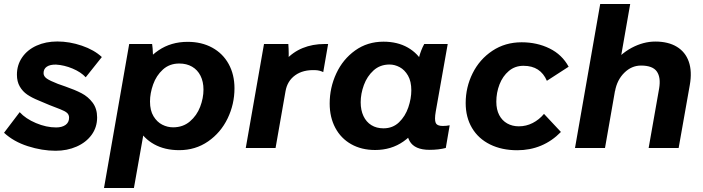

<svg xmlns="http://www.w3.org/2000/svg" viewBox="-21 -740 3516 960"><path d="M-0.8 -76.2 77.4 -179.2Q107.2 -146.4 158.8 -124.6Q210.4 -102.8 259.4 -102.8Q289 -102.8 306.7 -115.4Q324.4 -128 324.4 -151.6Q324.4 -166.4 314.2 -175.5Q304 -184.6 280.2 -193.8Q226.8 -213.6 171.2 -238Q137.8 -251.6 115 -267.2Q92.2 -282.8 77.9 -307.4Q63.6 -332 63.6 -366.4Q63.6 -415.2 89.8 -453.2Q116 -491.2 162 -511.9Q208 -532.6 265.6 -532.6Q326.6 -532.6 388.2 -511.6Q449.8 -490.6 488.2 -454.8L407.6 -353.6Q383.4 -379.8 341.8 -397.2Q300.2 -414.6 259.2 -417Q229.4 -417.6 213.1 -406.6Q196.8 -395.6 196.8 -374.4Q196.8 -358.6 212.6 -347.4Q228.4 -336.2 268 -320.8Q283.8 -315.8 306.2 -307.4Q353.6 -291 386.7 -273.8Q419.8 -256.6 442.2 -226.7Q464.6 -196.8 464.6 -152.8Q464.6 -103.6 437.1 -65.8Q409.6 -28 362.1 -7.1Q314.6 13.8 257.2 13.8Q189.6 13.8 118.3 -9Q47 -31.8 -0.8 -76.2Z M625 -520H739.6Q742.6 -502.2 743.7 -468.4Q744.8 -434.6 741.8 -416L683.6 -102H702.2L648.6 200H499ZM640.8 -218.6Q640.8 -302.4 674.6 -373.8Q708.4 -445.2 771.2 -488Q834 -530.8 917.2 -530.8Q987 -530.8 1040.1 -501.8Q1093.2 -472.8 1122.3 -420Q1151.4 -367.2 1151.4 -298.6Q1151.4 -219 1117.1 -147.9Q1082.8 -76.8 1019.6 -33Q956.4 10.8 874.8 10.8Q803 10.8 750 -18.5Q697 -47.8 668.9 -100.1Q640.8 -152.4 640.8 -218.6ZM996.4 -292Q996.4 -331.6 981.6 -361.1Q966.8 -390.6 939.5 -406.5Q912.2 -422.4 875.2 -422.4Q826.6 -422.4 793.5 -392.3Q760.4 -362.2 744.7 -317.9Q729 -273.6 729 -232.4Q729 -187.6 746.5 -158.8Q764 -130 790.1 -116.7Q816.2 -103.4 844.4 -103.4Q894 -103.4 928.5 -132.8Q963 -162.2 979.7 -205.8Q996.4 -249.4 996.4 -292Z M1299 -520H1420.6Q1422.4 -498.6 1422.6 -472.4Q1422.8 -446.2 1421 -427L1405.8 -438.4Q1442.6 -479.4 1492.3 -499.7Q1542 -520 1602 -520H1619.6L1595.2 -379.6Q1576.2 -388.6 1556.6 -389.2Q1494.6 -392.2 1455 -363.7Q1415.4 -335.2 1406.6 -283.8L1356.8 0H1207.8Z M2017.2 -166.6 2036.4 -165.2 2068.2 -430.8Q2070.4 -438.8 2073.2 -450.2Q2083.2 -489 2100.2 -520H2217.6L2157.8 -182.8Q2150.6 -141.4 2157.6 -125.8Q2164.6 -110.2 2192.2 -110.2Q2211.6 -110.2 2227.4 -113.6L2208 -0.2Q2172 9.2 2126.8 9.2Q2052 9.2 2027.1 -34.6Q2002.2 -78.4 2017.2 -166.6ZM2123.8 -302.2Q2123.8 -219 2090.6 -147.3Q2057.4 -75.6 1996.4 -32.8Q1935.4 10 1854.6 10Q1786.6 10 1735.1 -19Q1683.6 -48 1655.5 -100.8Q1627.4 -153.6 1627.4 -222.2Q1627.4 -301.8 1660.5 -372.9Q1693.6 -444 1754.9 -487.8Q1816.2 -531.6 1896.4 -531.6Q1966.4 -531.6 2017.9 -502.3Q2069.4 -473 2096.6 -420.7Q2123.8 -368.4 2123.8 -302.2ZM1782.4 -228.8Q1782.4 -189.2 1796.3 -159.7Q1810.2 -130.2 1835.8 -114.3Q1861.4 -98.4 1896.6 -98.4Q1942.8 -98.4 1974.1 -128.5Q2005.4 -158.6 2020.5 -202.9Q2035.6 -247.2 2035.6 -288.4Q2035.6 -333.2 2019 -362Q2002.4 -390.8 1977.5 -404.1Q1952.6 -417.4 1926.8 -417.4Q1879.4 -417.4 1846.9 -388Q1814.4 -358.6 1798.4 -314.8Q1782.4 -271 1782.4 -228.8Z M2307.4 -224.8Q2307.4 -303.8 2342.1 -373.6Q2376.8 -443.4 2440.8 -486Q2504.8 -528.6 2587.2 -528.6Q2664 -528.6 2726.7 -497.8Q2789.4 -467 2822.2 -406.4L2713.4 -336Q2697.4 -373.2 2668.4 -392.1Q2639.4 -411 2596.2 -411Q2553.8 -411 2523.1 -385Q2492.4 -359 2476.5 -317.9Q2460.6 -276.8 2460.6 -231.2Q2460.6 -192.4 2475 -164.8Q2489.4 -137.2 2515 -122.8Q2540.6 -108.4 2573.2 -108.4Q2610 -108.4 2642.4 -125Q2674.8 -141.6 2699 -170.6L2783.6 -80.2Q2739 -34.6 2684.1 -11.7Q2629.2 11.2 2565.4 11.2Q2488 11.2 2429.3 -17.8Q2370.6 -46.8 2339 -100.3Q2307.4 -153.8 2307.4 -224.8Z M2980 -720H3130L3004 0H2854ZM3255.4 -532.2Q3320.2 -532.2 3363.1 -506.2Q3406 -480.2 3423 -431.5Q3440 -382.8 3428 -315L3372.2 0H3222.2L3274.6 -297.2Q3284 -352.6 3263.2 -382.4Q3242.4 -412.2 3184 -412.2Q3137 -412.2 3100.6 -376.3Q3064.2 -340.4 3054.2 -284.4L3029 -405Q3078.6 -469.8 3137.4 -501Q3196.2 -532.2 3255.4 -532.2Z"/></svg>

Font: Fixel Italic Variable Display Thin
Style: Italic
Weight: 100
Italic angle: -10°
Designer: AlfaBravo + MacPaw
Foundry: Kyrylo Tkachov, Marchela Mozhyna, Serhii Makarenko, Maria Weinstein, Zakhar Kryvoshyya
Version: Version 1.210;Glyphs 3.2 (3217)